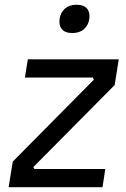

<svg xmlns="http://www.w3.org/2000/svg" viewBox="-20 -782 528 802"><path d="M330.8 -660.2Q312.5 -644 282.2 -644Q252 -644 238.5 -660.2Q225.1 -676.3 229 -703.1Q232.9 -730 251.2 -746.1Q269.5 -762.2 299.8 -762.2Q330.1 -762.2 343.5 -746.1Q356.9 -730 353 -703.1Q349.1 -676.3 330.8 -660.2ZM408.2 0H16.1L33.2 -106.9L372.1 -449.2L367.2 -458H84L96.2 -534.2H476.1L459 -426.8L119.1 -84L124 -76.2H419.9Z"/></svg>

Font: Sora Italic
Style: Regular
Weight: 400
Designer: Jonathan Barnbrook, Julián Moncada
Foundry: Barnbrook Fonts
Version: Version 2.000